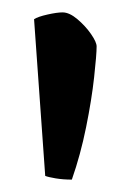

<svg xmlns="http://www.w3.org/2000/svg" viewBox="-20 -725 211 310"><path d="M96 -435Q82 -435 70 -437Q58 -439 53 -441L35 -694Q41 -698 56.5 -701.5Q72 -705 81 -705Q92 -705 105 -694Q118 -683 127 -670Q136 -657 136 -650Q136 -637 132 -600.5Q128 -564 119 -519.5Q110 -475 96 -435Z"/></svg>

Font: Texturina 72pt SemiBold
Style: Regular
Weight: 600
Designer: Guillermo Torres Carreño
Foundry: Omnibus-Type
Version: Version 1.002; ttfautohint (v1.8.3)